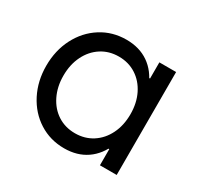

<svg xmlns="http://www.w3.org/2000/svg" viewBox="-120 -659 838 814"><g transform="rotate(30 299.0 -252.5)"><path d="M282.2 13.7Q213.9 13.7 159.2 -21Q104.5 -55.7 73.2 -116.7Q42 -177.7 42 -252Q42 -327.1 73.2 -387.7Q104.5 -448.2 159.2 -482.9Q213.9 -517.6 282.2 -517.6Q345.7 -517.6 391.1 -486.3Q436.5 -455.1 460.4 -395.5Q484.4 -335.9 484.4 -252L434.6 -424.8H496.1V-79.1H434.6L484.4 -252Q484.4 -168 460.4 -108.4Q436.5 -48.8 391.1 -17.6Q345.7 13.7 282.2 13.7ZM454.1 -252Q454.1 -306.6 433.1 -349.1Q412.1 -391.6 375 -415.5Q337.9 -439.5 290 -439.5Q242.2 -439.5 205.1 -415.5Q168 -391.6 147 -349.1Q126 -306.6 126 -252Q126 -198.2 147 -155.3Q168 -112.3 205.1 -88.4Q242.2 -64.5 290 -64.5Q337.9 -64.5 375 -88.4Q412.1 -112.3 433.1 -154.8Q454.1 -197.3 454.1 -252ZM450.2 0V-101.6L471.7 -252L450.2 -385.7V-503.9H532.2V0Z"/></g></svg>

Font: Wanted Sans Variable
Style: Regular
Weight: 400
Designer: Original Design by Kil Hyung-jin and Kang Hanbin, Wanted Lab, Inc; Hangeul from Source Han Sans by Jang Soo-young and Ka
Foundry: Wanted Lab, Inc.
Version: Version 1.003;Glyphs 3.2 (3227)